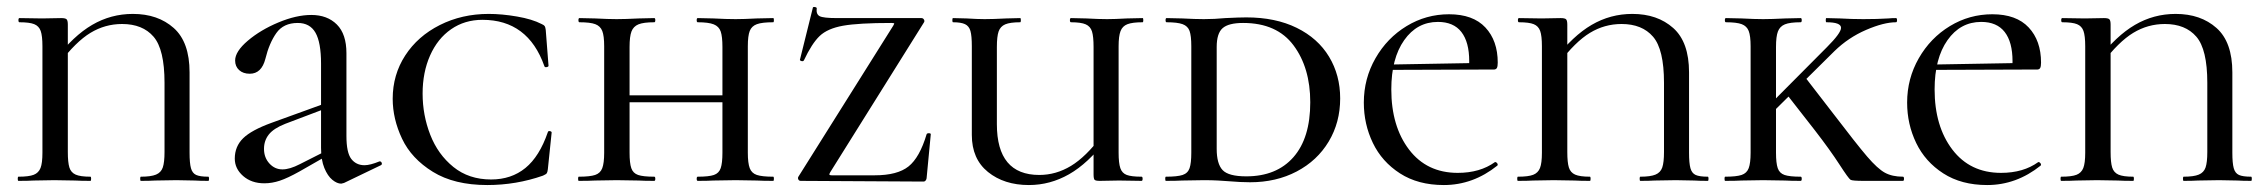

<svg xmlns="http://www.w3.org/2000/svg" viewBox="-20 -520 6509 552"><path d="M240 -12Q242 -12 242 -6Q242 0 240 0Q212 0 196 -1L136 -2L77 -1Q61 0 33 0Q31 0 31 -6Q31 -12 33 -12Q63 -12 77 -17.5Q91 -23 96.5 -37Q102 -51 102 -81V-387Q102 -417 97 -431Q92 -445 78.5 -450.5Q65 -456 36 -456Q33 -456 33 -462Q33 -468 36 -468L101 -467L156 -468Q168 -468 171.5 -464.5Q175 -461 175 -449V-83Q175 -53 179.5 -38.5Q184 -24 197.5 -18Q211 -12 240 -12ZM362 -480Q434 -480 479.5 -439.5Q525 -399 525 -312V-81Q525 -51 529 -36.5Q533 -22 544 -17Q555 -12 579 -12Q581 -12 581 -6Q581 0 579 0Q554 0 540 -1L487 -2L426 -1Q411 0 385 0Q383 0 383 -6Q383 -12 385 -12Q414 -12 428.5 -18Q443 -24 448 -38.5Q453 -53 453 -83V-282Q453 -378 421.5 -414.5Q390 -451 331 -451Q282 -451 240 -425.5Q198 -400 151 -338L139 -349Q191 -417 245 -448.5Q299 -480 362 -480Z M961 8Q949 8 935.5 -3Q922 -14 912.5 -37Q903 -60 903 -95V-337Q903 -398 887 -426Q871 -454 836 -454Q795 -454 774.5 -425Q754 -396 743 -351Q732 -308 698 -308Q679 -308 667.5 -318.5Q656 -329 656 -346Q656 -372 692.5 -403Q729 -434 780.5 -455.5Q832 -477 875 -477Q921 -477 948.5 -449.5Q976 -422 976 -367V-129Q976 -81 990 -63Q1004 -45 1028 -45Q1044 -45 1071 -56H1072Q1076 -56 1077.5 -51.5Q1079 -47 1075 -45L969 6ZM655 -64Q655 -99 679 -122.5Q703 -146 761 -167L921 -225L924 -211L800 -164Q767 -151 753 -133.5Q739 -116 739 -92Q739 -67 754.5 -50Q770 -33 792 -33Q813 -33 842 -48L931 -93L932 -79L841 -27Q807 -8 784.5 -0.5Q762 7 740 7Q703 7 679 -14Q655 -35 655 -64Z M1537 -451Q1544 -448 1546 -445Q1548 -442 1549 -434L1557 -331Q1557 -328 1551.5 -327Q1546 -326 1545 -330Q1498 -463 1367 -463Q1316 -463 1277 -436Q1238 -409 1216.5 -360.5Q1195 -312 1195 -251Q1195 -189 1217 -132.5Q1239 -76 1283.5 -40Q1328 -4 1392 -4Q1450 -4 1490.5 -37Q1531 -70 1555 -140Q1556 -144 1561 -143Q1566 -142 1566 -139L1555 -33Q1554 -25 1552 -22Q1550 -19 1541 -15Q1464 12 1381 12Q1286 12 1224.5 -26Q1163 -64 1136 -121Q1109 -178 1109 -236Q1109 -305 1145 -360.5Q1181 -416 1244.5 -448Q1308 -480 1385 -480Q1423 -480 1466.5 -472.5Q1510 -465 1537 -451Z M1986 -456Q1983 -456 1983 -462Q1983 -468 1986 -468L2031 -467Q2069 -465 2095 -465Q2118 -465 2156 -467L2203 -468Q2205 -468 2205 -462Q2205 -456 2203 -456Q2171 -456 2156 -450.5Q2141 -445 2135.5 -431Q2130 -417 2130 -387V-81Q2130 -51 2135.5 -36.5Q2141 -22 2156 -17Q2171 -12 2203 -12Q2205 -12 2205 -6Q2205 0 2203 0Q2173 0 2156 -1L2095 -2L2031 -1Q2015 0 1986 0Q1983 0 1983 -6Q1983 -12 1986 -12Q2018 -12 2032.5 -17Q2047 -22 2052 -36.5Q2057 -51 2057 -81V-385Q2057 -415 2052 -429.5Q2047 -444 2032 -450Q2017 -456 1986 -456ZM1751 -246H2090V-226H1751ZM1646 -456Q1643 -456 1643 -462Q1643 -468 1646 -468L1691 -467Q1729 -465 1753 -465Q1777 -465 1817 -467L1861 -468Q1864 -468 1864 -462Q1864 -456 1861 -456Q1830 -456 1815.5 -450Q1801 -444 1795.5 -429.5Q1790 -415 1790 -385V-81Q1790 -51 1795 -36.5Q1800 -22 1814.5 -17Q1829 -12 1861 -12Q1864 -12 1864 -6Q1864 0 1861 0Q1832 0 1816 -1L1753 -2L1691 -1Q1674 0 1644 0Q1642 0 1642 -6Q1642 -12 1644 -12Q1676 -12 1691 -17Q1706 -22 1711.5 -36.5Q1717 -51 1717 -81V-387Q1717 -417 1711.5 -431Q1706 -445 1691.5 -450.5Q1677 -456 1646 -456Z M2551 -452Q2551 -454 2543 -454Q2448 -454 2403.5 -446Q2359 -438 2336.5 -416.5Q2314 -395 2291 -346Q2289 -344 2287 -344Q2284 -344 2281.5 -345.5Q2279 -347 2280 -349L2317 -498Q2317 -500 2321 -500Q2324 -500 2326.5 -498.5Q2329 -497 2328 -496Q2326 -479 2336.5 -473.5Q2347 -468 2386 -468H2629Q2634 -468 2636.5 -463.5Q2639 -459 2636 -455L2367 -25Q2364 -20 2364.5 -18Q2365 -16 2371 -16H2495Q2560 -16 2592 -41.5Q2624 -67 2644 -134Q2645 -137 2650.5 -137Q2656 -137 2656 -134L2644 -8Q2644 -5 2641.5 -1.5Q2639 2 2635 2L2282 0Q2277 0 2275 -4.5Q2273 -9 2276 -13L2548 -446Z M3059 -456Q3056 -456 3056 -462Q3056 -468 3059 -468L3103 -467Q3139 -465 3163 -465Q3184 -465 3220 -467L3265 -468Q3267 -468 3267 -462Q3267 -456 3265 -456Q3236 -456 3221.5 -450.5Q3207 -445 3201.5 -430.5Q3196 -416 3196 -387V-81Q3196 -51 3201 -36.5Q3206 -22 3219.5 -17Q3233 -12 3262 -12Q3265 -12 3265 -6Q3265 0 3262 0L3197 -1L3142 0Q3130 0 3127 -3Q3124 -6 3124 -19V-385Q3124 -415 3119.5 -429.5Q3115 -444 3101.5 -450Q3088 -456 3059 -456ZM2938 12Q2867 12 2820.5 -25.5Q2774 -63 2774 -132V-387Q2774 -417 2770 -431Q2766 -445 2754.5 -450.5Q2743 -456 2720 -456Q2718 -456 2718 -462Q2718 -468 2720 -468L2759 -467Q2791 -465 2811 -465Q2835 -465 2873 -467L2913 -468Q2915 -468 2915 -462Q2915 -456 2913 -456Q2884 -456 2870 -450Q2856 -444 2851 -429.5Q2846 -415 2846 -385V-163Q2846 -17 2968 -17Q3016 -17 3059 -43Q3102 -69 3147 -129L3160 -118Q3108 -50 3053.5 -19Q2999 12 2938 12Z M3512 1Q3500 0 3482 -1Q3464 -2 3441 -2L3379 -1Q3362 0 3332 0Q3330 0 3330 -6Q3330 -12 3332 -12Q3365 -12 3380 -17Q3395 -22 3400 -36.5Q3405 -51 3405 -81V-387Q3405 -417 3400 -431Q3395 -445 3380 -450.5Q3365 -456 3334 -456Q3331 -456 3331 -462Q3331 -468 3334 -468L3379 -467Q3417 -465 3441 -465Q3472 -465 3503 -468Q3543 -470 3563 -470Q3647 -470 3708 -440Q3769 -410 3801 -357Q3833 -304 3833 -237Q3833 -168 3800 -113Q3767 -58 3708 -27Q3649 4 3574 4Q3547 4 3512 1ZM3747 -226Q3747 -325 3699 -389.5Q3651 -454 3554 -454Q3512 -454 3495 -439Q3478 -424 3478 -385V-92Q3478 -49 3495 -31Q3512 -13 3563 -13Q3650 -13 3698.5 -68Q3747 -123 3747 -226Z M3901 -225Q3901 -294 3934.5 -352.5Q3968 -411 4024 -445Q4080 -479 4146 -479Q4215 -479 4250.5 -441Q4286 -403 4286 -340Q4286 -329 4283.5 -324.5Q4281 -320 4274 -320H4203Q4204 -328 4204 -344Q4204 -399 4181.5 -428Q4159 -457 4114 -457Q4054 -457 4017 -404.5Q3980 -352 3980 -263Q3980 -157 4031 -90Q4082 -23 4171 -23Q4235 -23 4278 -54H4279Q4282 -54 4284.5 -50.5Q4287 -47 4285 -44Q4215 12 4131 12Q4057 12 4005 -21.5Q3953 -55 3927 -109Q3901 -163 3901 -225ZM3949 -334 4231 -339V-320L3950 -319Z M4551 -12Q4553 -12 4553 -6Q4553 0 4551 0Q4523 0 4507 -1L4447 -2L4388 -1Q4372 0 4344 0Q4342 0 4342 -6Q4342 -12 4344 -12Q4374 -12 4388 -17.5Q4402 -23 4407.5 -37Q4413 -51 4413 -81V-387Q4413 -417 4408 -431Q4403 -445 4389.5 -450.5Q4376 -456 4347 -456Q4344 -456 4344 -462Q4344 -468 4347 -468L4412 -467L4467 -468Q4479 -468 4482.5 -464.5Q4486 -461 4486 -449V-83Q4486 -53 4490.5 -38.5Q4495 -24 4508.5 -18Q4522 -12 4551 -12ZM4673 -480Q4745 -480 4790.5 -439.5Q4836 -399 4836 -312V-81Q4836 -51 4840 -36.5Q4844 -22 4855 -17Q4866 -12 4890 -12Q4892 -12 4892 -6Q4892 0 4890 0Q4865 0 4851 -1L4798 -2L4737 -1Q4722 0 4696 0Q4694 0 4694 -6Q4694 -12 4696 -12Q4725 -12 4739.5 -18Q4754 -24 4759 -38.5Q4764 -53 4764 -83V-282Q4764 -378 4732.5 -414.5Q4701 -451 4642 -451Q4593 -451 4551 -425.5Q4509 -400 4462 -338L4450 -349Q4502 -417 4556 -448.5Q4610 -480 4673 -480Z M4940 -12Q4972 -12 4987 -17Q5002 -22 5007.5 -36.5Q5013 -51 5013 -81V-387Q5013 -417 5007.5 -431Q5002 -445 4987.5 -450.5Q4973 -456 4942 -456Q4939 -456 4939 -462Q4939 -468 4942 -468L4987 -467Q5025 -465 5049 -465Q5073 -465 5113 -467L5157 -468Q5160 -468 5160 -462Q5160 -456 5157 -456Q5126 -456 5111.5 -450Q5097 -444 5091.5 -429.5Q5086 -415 5086 -385V-81Q5086 -51 5091 -36.5Q5096 -22 5110.5 -17Q5125 -12 5157 -12Q5160 -12 5160 -6Q5160 0 5157 0Q5128 0 5112 -1L5049 -2L4987 -1Q4970 0 4940 0Q4938 0 4938 -6Q4938 -12 4940 -12ZM5198 -145 5116 -250 5169 -299 5247 -198Q5318 -105 5348 -70Q5378 -35 5399 -23.5Q5420 -12 5451 -12Q5454 -12 5454 -6Q5454 0 5451 0H5338Q5306 0 5300.5 -3Q5295 -6 5268.5 -47Q5242 -88 5198 -145ZM5273 -440Q5273 -456 5231 -456Q5229 -456 5229 -462Q5229 -468 5231 -468L5270 -467Q5304 -465 5337 -465Q5377 -465 5409 -467Q5418 -468 5431 -468Q5434 -468 5434 -462Q5434 -456 5431 -456Q5396 -456 5345 -434Q5294 -412 5254 -373L5063 -184L5035 -186L5232 -384Q5273 -425 5273 -440Z M5463 -225Q5463 -294 5496.5 -352.5Q5530 -411 5586 -445Q5642 -479 5708 -479Q5777 -479 5812.5 -441Q5848 -403 5848 -340Q5848 -329 5845.5 -324.5Q5843 -320 5836 -320H5765Q5766 -328 5766 -344Q5766 -399 5743.5 -428Q5721 -457 5676 -457Q5616 -457 5579 -404.5Q5542 -352 5542 -263Q5542 -157 5593 -90Q5644 -23 5733 -23Q5797 -23 5840 -54H5841Q5844 -54 5846.5 -50.5Q5849 -47 5847 -44Q5777 12 5693 12Q5619 12 5567 -21.5Q5515 -55 5489 -109Q5463 -163 5463 -225ZM5511 -334 5793 -339V-320L5512 -319Z M6113 -12Q6115 -12 6115 -6Q6115 0 6113 0Q6085 0 6069 -1L6009 -2L5950 -1Q5934 0 5906 0Q5904 0 5904 -6Q5904 -12 5906 -12Q5936 -12 5950 -17.5Q5964 -23 5969.5 -37Q5975 -51 5975 -81V-387Q5975 -417 5970 -431Q5965 -445 5951.5 -450.5Q5938 -456 5909 -456Q5906 -456 5906 -462Q5906 -468 5909 -468L5974 -467L6029 -468Q6041 -468 6044.5 -464.5Q6048 -461 6048 -449V-83Q6048 -53 6052.5 -38.5Q6057 -24 6070.5 -18Q6084 -12 6113 -12ZM6235 -480Q6307 -480 6352.5 -439.5Q6398 -399 6398 -312V-81Q6398 -51 6402 -36.5Q6406 -22 6417 -17Q6428 -12 6452 -12Q6454 -12 6454 -6Q6454 0 6452 0Q6427 0 6413 -1L6360 -2L6299 -1Q6284 0 6258 0Q6256 0 6256 -6Q6256 -12 6258 -12Q6287 -12 6301.5 -18Q6316 -24 6321 -38.5Q6326 -53 6326 -83V-282Q6326 -378 6294.5 -414.5Q6263 -451 6204 -451Q6155 -451 6113 -425.5Q6071 -400 6024 -338L6012 -349Q6064 -417 6118 -448.5Q6172 -480 6235 -480Z"/></svg>

Font: Cormorant Unicase Medium
Style: Regular
Weight: 500
Designer: Christian Thalmann (Catharsis Fonts)
Foundry: Catharsis Fonts
Version: Version 4.000